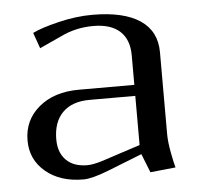

<svg xmlns="http://www.w3.org/2000/svg" viewBox="-42 -518 588 568"><g transform="rotate(-5 252.0 -233.5)"><path d="M252 -475.1Q344.7 -475.1 393.3 -442.6Q441.9 -410.2 441.9 -347.2V-104Q441.9 -81.5 448.2 -48.1Q454.6 -14.6 458 -3.9L382.8 3.9L360.8 -51.8L257.8 -11.2Q209 7.8 184.1 7.8Q114.7 7.8 71.8 -28.3Q28.8 -64.5 28.8 -121.1Q28.8 -181.6 74.2 -219.7Q119.6 -257.8 192.9 -257.8H357.9V-345.2Q357.9 -392.6 330.8 -417.2Q303.7 -441.9 252 -441.9Q199.7 -441.9 154.8 -419.9L89.8 -390.1L73.2 -437Q98.6 -449.7 151.1 -462.4Q203.6 -475.1 252 -475.1ZM357.9 -225.1H222.2Q169.9 -225.1 141.8 -196.8Q113.8 -168.5 113.8 -117.2Q113.8 -78.1 136 -55.7Q158.2 -33.2 199.2 -33.2Q214.8 -33.2 241.2 -41L357.9 -79.1Z"/></g></svg>

Font: Resagokr
Style: Regular
Weight: 500
Designer: gluk
Foundry: gluk
Version: Version 0.95